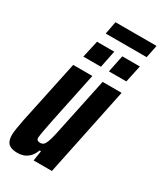

<svg xmlns="http://www.w3.org/2000/svg" viewBox="-202 -873 806 955"><g transform="rotate(30 201.0 -395.5)"><path d="M69 8Q45 8 29.5 1.5Q14 -5 7 -19.5Q0 -34 0 -58Q0 -69 3.5 -92.5Q7 -116 13 -146L90 -510H200L140 -223Q130 -173 125.5 -148Q121 -123 120 -111Q120 -103 122.5 -99Q125 -95 130 -93.5Q135 -92 142 -92Q152 -92 159.5 -98Q167 -104 173.5 -121Q180 -138 187.5 -171Q195 -204 206 -259L259 -510H368L262 0H157L166 -58H158Q148 -31 132.5 -16.5Q117 -2 100.5 3Q84 8 69 8ZM260 -571 280 -669H381L360 -571ZM113 -571 135 -669H234L214 -571ZM152 -726 166 -799H402L387 -726Z"/></g></svg>

Font: Saira UltraCondensed ExtraBold
Style: Italic
Weight: 800
Width: 1
Italic angle: -12°
Designer: Hector Gatti with collaboration of the Omnibus-Type team
Foundry: Omnibus-Type
Version: Version 1.101